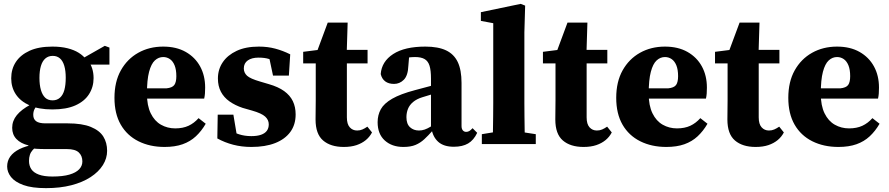

<svg xmlns="http://www.w3.org/2000/svg" viewBox="-20 -745 4596 993"><path d="M218 228Q145 228 101 212Q57 196 37 170.5Q17 145 17 116Q17 87 33 64.5Q49 42 81 26Q113 10 160 2L172 10Q159 20 149 31Q139 42 134.5 56Q130 70 130 87Q130 112 142 130Q154 148 181 158Q208 168 251 168Q305 168 339 158Q373 148 389.5 130.5Q406 113 406 90Q406 61 387.5 43.5Q369 26 326 26H218Q189 26 167 24.5Q145 23 127 19V7Q87 -3 65 -26Q43 -49 43 -84Q43 -120 67 -149.5Q91 -179 138 -204V-222L179 -206Q164 -192 158 -179.5Q152 -167 152 -151Q152 -129 167 -118Q182 -107 215 -107H330Q405 -107 450 -88.5Q495 -70 514.5 -38.5Q534 -7 534 35Q534 74 512 109Q490 144 448.5 171Q407 198 349 213Q291 228 218 228ZM251 -179Q180 -179 133 -200Q86 -221 62 -257Q38 -293 38 -340Q38 -388 62 -424.5Q86 -461 133 -482.5Q180 -504 251 -504Q295 -504 329 -495.5Q363 -487 387 -472Q411 -457 427 -436L434 -433Q449 -415 456.5 -391.5Q464 -368 464 -341Q464 -295 440.5 -258Q417 -221 370 -200Q323 -179 251 -179ZM252 -226Q275 -226 290.5 -240Q306 -254 313 -280Q320 -306 320 -343Q320 -379 312.5 -404.5Q305 -430 290 -443Q275 -456 253 -456Q230 -456 214.5 -442.5Q199 -429 191.5 -403.5Q184 -378 184 -342Q184 -306 191.5 -280Q199 -254 213.5 -240Q228 -226 252 -226ZM397 -411V-445H411L522 -508L546 -499V-411Z M831 15Q755 15 696 -14.5Q637 -44 604.5 -100.5Q572 -157 572 -239Q572 -322 605 -381Q638 -440 695 -472Q752 -504 824 -504Q892 -504 940.5 -476.5Q989 -449 1015 -401.5Q1041 -354 1041 -292Q1041 -275 1040 -261.5Q1039 -248 1036 -235H651V-288H840Q871 -291 881.5 -305.5Q892 -320 892 -351Q892 -385 883 -407Q874 -429 858.5 -439.5Q843 -450 824 -450Q800 -450 781 -432.5Q762 -415 751 -373.5Q740 -332 740 -260Q740 -199 759.5 -159Q779 -119 812.5 -100Q846 -81 886 -81Q926 -81 955 -94.5Q984 -108 1007 -134L1044 -105Q1022 -67 993 -40Q964 -13 924.5 1Q885 15 831 15Z M1280 15Q1230 15 1186 3.5Q1142 -8 1104 -29L1106 -152H1187L1209 -21L1157 -20V-77Q1187 -60 1216 -50.5Q1245 -41 1280 -41Q1310 -41 1330 -48Q1350 -55 1360 -68.5Q1370 -82 1370 -102Q1370 -125 1351.5 -142Q1333 -159 1284 -173L1235 -187Q1196 -200 1167 -220.5Q1138 -241 1122.5 -270.5Q1107 -300 1107 -339Q1107 -386 1132 -423Q1157 -460 1204 -482Q1251 -504 1319 -504Q1364 -504 1403.5 -493.5Q1443 -483 1481 -464L1474 -354H1392L1367 -472H1419V-418Q1393 -433 1371 -440Q1349 -447 1317 -447Q1282 -447 1261.5 -432.5Q1241 -418 1241 -391Q1241 -369 1257.5 -353.5Q1274 -338 1326 -323L1370 -310Q1419 -296 1449.5 -274Q1480 -252 1494.5 -222Q1509 -192 1509 -153Q1509 -100 1481.5 -62.5Q1454 -25 1403 -5Q1352 15 1280 15Z M1695 -417V-487H1881V-417ZM1758 15Q1690 15 1651 -18.5Q1612 -52 1612 -127Q1612 -153 1612.5 -176Q1613 -199 1613 -227V-417H1548V-477L1666 -492L1610 -453L1675 -628H1778L1773 -466L1774 -449V-138Q1774 -103 1789 -86.5Q1804 -70 1827 -70Q1842 -70 1854.5 -75.5Q1867 -81 1880 -90L1904 -60Q1892 -37 1872 -20.5Q1852 -4 1824 5.5Q1796 15 1758 15Z M2066 15Q2007 15 1970 -18.5Q1933 -52 1933 -113Q1933 -150 1949.5 -180Q1966 -210 2008.5 -234.5Q2051 -259 2127 -279Q2153 -286 2179.5 -293Q2206 -300 2232 -307Q2258 -314 2284 -320V-279Q2253 -269 2221.5 -259.5Q2190 -250 2164 -242Q2135 -233 2116.5 -217.5Q2098 -202 2090 -182Q2082 -162 2082 -139Q2082 -104 2100.5 -87Q2119 -70 2147 -70Q2162 -70 2176.5 -75Q2191 -80 2209 -91Q2227 -102 2252 -120L2260 -69H2217Q2195 -44 2174.5 -25Q2154 -6 2129 4.5Q2104 15 2066 15ZM2327 14Q2275 14 2246.5 -11.5Q2218 -37 2211 -83L2209 -86V-338Q2209 -381 2201.5 -405Q2194 -429 2176 -439.5Q2158 -450 2126 -450Q2106 -450 2085 -446.5Q2064 -443 2034 -435L2098 -477L2092 -405Q2090 -354 2068.5 -332.5Q2047 -311 2018 -311Q1990 -311 1972.5 -324Q1955 -337 1949 -362Q1954 -427 2013.5 -465.5Q2073 -504 2180 -504Q2246 -504 2287 -484.5Q2328 -465 2347.5 -424Q2367 -383 2367 -316V-93Q2367 -79 2373.5 -71Q2380 -63 2391 -63Q2400 -63 2407.5 -67.5Q2415 -72 2424 -82L2448 -58Q2430 -20 2401 -3Q2372 14 2327 14Z M2472 0V-51L2570 -67H2647L2751 -51V0ZM2529 0Q2529 -35 2529.5 -70.5Q2530 -106 2530.5 -141.5Q2531 -177 2531 -212V-625L2467 -637V-682L2673 -725L2696 -716L2692 -577V-212Q2692 -177 2692.5 -141.5Q2693 -106 2693.5 -70.5Q2694 -35 2695 0Z M2935 -417V-487H3121V-417ZM2998 15Q2930 15 2891 -18.5Q2852 -52 2852 -127Q2852 -153 2852.5 -176Q2853 -199 2853 -227V-417H2788V-477L2906 -492L2850 -453L2915 -628H3018L3013 -466L3014 -449V-138Q3014 -103 3029 -86.5Q3044 -70 3067 -70Q3082 -70 3094.5 -75.5Q3107 -81 3120 -90L3144 -60Q3132 -37 3112 -20.5Q3092 -4 3064 5.5Q3036 15 2998 15Z M3426 15Q3350 15 3291 -14.5Q3232 -44 3199.5 -100.5Q3167 -157 3167 -239Q3167 -322 3200 -381Q3233 -440 3290 -472Q3347 -504 3419 -504Q3487 -504 3535.5 -476.5Q3584 -449 3610 -401.5Q3636 -354 3636 -292Q3636 -275 3635 -261.5Q3634 -248 3631 -235H3246V-288H3435Q3466 -291 3476.5 -305.5Q3487 -320 3487 -351Q3487 -385 3478 -407Q3469 -429 3453.5 -439.5Q3438 -450 3419 -450Q3395 -450 3376 -432.5Q3357 -415 3346 -373.5Q3335 -332 3335 -260Q3335 -199 3354.5 -159Q3374 -119 3407.5 -100Q3441 -81 3481 -81Q3521 -81 3550 -94.5Q3579 -108 3602 -134L3639 -105Q3617 -67 3588 -40Q3559 -13 3519.5 1Q3480 15 3426 15Z M3825 -417V-487H4011V-417ZM3888 15Q3820 15 3781 -18.5Q3742 -52 3742 -127Q3742 -153 3742.5 -176Q3743 -199 3743 -227V-417H3678V-477L3796 -492L3740 -453L3805 -628H3908L3903 -466L3904 -449V-138Q3904 -103 3919 -86.5Q3934 -70 3957 -70Q3972 -70 3984.5 -75.5Q3997 -81 4010 -90L4034 -60Q4022 -37 4002 -20.5Q3982 -4 3954 5.5Q3926 15 3888 15Z M4316 15Q4240 15 4181 -14.5Q4122 -44 4089.5 -100.5Q4057 -157 4057 -239Q4057 -322 4090 -381Q4123 -440 4180 -472Q4237 -504 4309 -504Q4377 -504 4425.5 -476.5Q4474 -449 4500 -401.5Q4526 -354 4526 -292Q4526 -275 4525 -261.5Q4524 -248 4521 -235H4136V-288H4325Q4356 -291 4366.5 -305.5Q4377 -320 4377 -351Q4377 -385 4368 -407Q4359 -429 4343.5 -439.5Q4328 -450 4309 -450Q4285 -450 4266 -432.5Q4247 -415 4236 -373.5Q4225 -332 4225 -260Q4225 -199 4244.5 -159Q4264 -119 4297.5 -100Q4331 -81 4371 -81Q4411 -81 4440 -94.5Q4469 -108 4492 -134L4529 -105Q4507 -67 4478 -40Q4449 -13 4409.5 1Q4370 15 4316 15Z"/></svg>

Font: Source Serif 4 18pt
Style: Bold
Weight: 700
Designer: Frank Grießhammer
Foundry: Adobe Systems Incorporated
Version: Version 4.004;hotconv 1.0.116;makeotfexe 2.5.65601